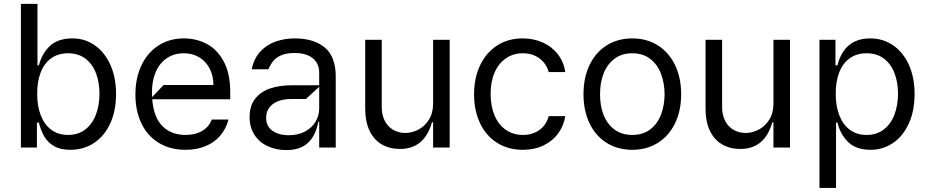

<svg xmlns="http://www.w3.org/2000/svg" viewBox="-20 -747 4699 972"><path d="M85.9 0V-727.3H169.7V-416.2H176.8Q192.5 -476.9 233.1 -514.7Q273.8 -552.6 347.3 -552.6Q409.4 -552.6 459.5 -517.9Q509.6 -483.3 538.5 -419.4Q567.5 -355.5 567.5 -271.3Q567.5 -186.1 538 -122Q508.5 -57.9 456.1 -23.3Q403.8 11.4 335.9 11.4Q286.2 11.4 254.1 -7.1Q221.9 -25.6 204.5 -55.4Q187.1 -85.2 176.8 -126.4H166.9V0ZM324.6 -63.9Q375.4 -63.9 411.2 -91.3Q447.1 -118.6 465.2 -166Q483.3 -213.4 483.7 -272.7Q483.3 -331.7 465.4 -377.8Q447.4 -424 411.8 -450.6Q376.1 -477.3 324.6 -477.3Q274.1 -477.3 239 -451.9Q203.8 -426.5 185.9 -380.3Q168 -334.2 168.3 -272.7Q168 -210.6 186.3 -163.4Q204.5 -116.1 239.7 -90Q274.9 -63.9 324.6 -63.9Z M1145.6 -244.3H750.7Q757.8 -153.4 802 -108.7Q846.2 -63.9 919.7 -63.9Q969.1 -63.9 1003.7 -84.3Q1038.4 -104.8 1051.8 -142H1137.1Q1123.9 -93.4 1093.8 -58.9Q1063.6 -24.5 1019.2 -6.6Q974.8 11.4 919.7 11.4Q842 11.4 784.4 -23.4Q726.9 -58.2 696.2 -121.6Q665.5 -185 665.5 -268.5Q665.5 -351.6 696 -416.2Q726.6 -480.8 782.3 -516.7Q838.1 -552.6 911.2 -552.6Q972.7 -552.6 1025.6 -525.4Q1078.5 -498.2 1112 -437Q1145.6 -375.7 1145.6 -279.8ZM808.2 -316.8H1060.4Q1060.4 -362.9 1041.7 -399.3Q1023.1 -435.7 989.3 -456.5Q955.6 -477.3 911.2 -477.3Q861.2 -477.3 824.6 -452.4Q788 -427.6 768.6 -383Q749.3 -338.4 749.3 -280.9Q749.3 -263.5 750 -255.3Z M1243.6 -154.8Q1243.6 -213.8 1273.6 -249.6Q1303.6 -285.5 1351.2 -300.4Q1398.8 -315.3 1455.3 -315.3H1595.9V-380.7Q1595.9 -409.4 1581.9 -431.6Q1567.8 -453.8 1540 -466.3Q1512.1 -478.7 1471.6 -478.7Q1431.1 -478.7 1404.8 -467.7Q1378.6 -456.7 1363.8 -438.7Q1349.1 -420.8 1338.8 -396.3H1254.3Q1265.3 -451.3 1298.1 -486.3Q1331 -521.3 1376.1 -536.9Q1421.2 -552.6 1471.6 -552.6Q1568.9 -552.6 1624.3 -506.4Q1679.7 -460.2 1679.7 -359.4V0H1595.9V-130.7H1591.6Q1578.1 -59.7 1538.7 -23.4Q1499.3 12.8 1429.7 12.8Q1377.1 12.8 1334.7 -7.1Q1292.3 -27 1267.9 -65Q1243.6 -103 1243.6 -154.8ZM1595.9 -197.4V-307.5L1528.4 -245.7H1451Q1416.9 -245.7 1388.7 -235.1Q1360.4 -224.4 1343.9 -202.9Q1327.4 -181.5 1327.4 -150.6Q1327.1 -108.3 1358.7 -85.4Q1390.3 -62.5 1442.5 -62.5Q1490.1 -62.5 1524.9 -81.5Q1559.7 -100.5 1577.8 -131.4Q1595.9 -162.3 1595.9 -197.4Z M1828.8 -198.9V-545.5H1912.6V-204.5Q1912.6 -165.5 1927.7 -135.8Q1942.8 -106.2 1970 -90Q1997.2 -73.9 2032 -73.9Q2065 -73.9 2097.5 -90.6Q2130 -107.2 2151.3 -141Q2172.6 -174.7 2172.6 -223V-545.5H2256.4V0H2172.6V-127.8H2166.9Q2147.4 -60 2107.1 -26.5Q2066.8 7.1 2005 7.1Q1952.8 7.1 1913 -15.8Q1873.2 -38.7 1851 -84.9Q1828.8 -131 1828.8 -198.9Z M2380 -269.9Q2380 -352.3 2410.5 -416.5Q2441.1 -480.8 2496.8 -516.7Q2552.6 -552.6 2625.7 -552.6Q2682.5 -552.6 2729 -531.2Q2775.6 -509.9 2805 -471.2Q2834.5 -432.5 2841.6 -382.1H2757.8Q2751.1 -408 2733.8 -429.7Q2716.6 -451.3 2689.5 -464.3Q2662.3 -477.3 2627.1 -477.3Q2578.5 -477.3 2541.4 -451.9Q2504.3 -426.5 2484 -380.1Q2463.8 -333.8 2463.8 -272.7Q2463.8 -209.9 2483.7 -162.6Q2503.6 -115.4 2540.7 -89.7Q2577.8 -63.9 2627.1 -63.9Q2676.1 -63.9 2710.9 -89.1Q2745.7 -114.3 2757.8 -159.1H2841.6Q2834.2 -110.4 2805.9 -71.7Q2777.7 -33 2731.7 -10.8Q2685.7 11.4 2627.1 11.4Q2551.8 11.4 2495.7 -24.5Q2439.6 -60.4 2409.8 -124.3Q2380 -188.2 2380 -269.9Z M2933.9 -269.9Q2933.9 -354 2964.7 -418.1Q2995.4 -482.2 3051.5 -517.4Q3107.6 -552.6 3181.1 -552.6Q3254.3 -552.6 3310.2 -517.4Q3366.1 -482.2 3397.2 -418.1Q3428.3 -354 3428.3 -269.9Q3428.3 -186.4 3397.2 -122.5Q3366.1 -58.6 3310 -23.6Q3253.9 11.4 3181.1 11.4Q3107.6 11.4 3051.5 -23.6Q2995.4 -58.6 2964.7 -122.5Q2933.9 -186.4 2933.9 -269.9ZM3344.5 -269.9Q3344.1 -326.7 3326.2 -373.8Q3308.2 -420.8 3271.5 -449Q3234.7 -477.3 3181.1 -477.3Q3127.1 -477.3 3090.2 -449Q3053.3 -420.8 3035.3 -373.8Q3017.4 -326.7 3017.8 -269.9Q3017.4 -213.1 3035.3 -166.4Q3053.3 -119.7 3090.2 -91.8Q3127.1 -63.9 3181.1 -63.9Q3234.7 -63.9 3271.5 -91.8Q3308.2 -119.7 3326.2 -166.4Q3344.1 -213.1 3344.5 -269.9Z M3551.8 -198.9V-545.5H3635.7V-204.5Q3635.7 -165.5 3650.7 -135.8Q3665.8 -106.2 3693 -90Q3720.2 -73.9 3755 -73.9Q3788 -73.9 3820.5 -90.6Q3853 -107.2 3874.3 -141Q3895.6 -174.7 3895.6 -223V-545.5H3979.4V0H3895.6V-127.8H3889.9Q3870.4 -60 3830.1 -26.5Q3789.8 7.1 3728 7.1Q3675.8 7.1 3636 -15.8Q3596.2 -38.7 3574 -84.9Q3551.8 -131 3551.8 -198.9Z M4128.6 204.5V-545.5H4209.5V-416.2H4219.5Q4254.3 -552.6 4385.7 -552.6Q4449.9 -552.6 4500.9 -517.9Q4551.8 -483.3 4581 -419.4Q4610.1 -355.5 4610.1 -271.3Q4610.1 -186.4 4581.1 -122.3Q4552.2 -58.2 4501.4 -23.4Q4450.6 11.4 4387.1 11.4Q4315.3 11.4 4275 -26.8Q4234.7 -65 4219.5 -126.4H4212.4V204.5ZM4367.2 -63.9Q4418 -63.9 4453.8 -91.3Q4489.7 -118.6 4507.8 -166Q4525.9 -213.4 4526.3 -272.7Q4525.9 -331.7 4508 -377.8Q4490.1 -424 4454.4 -450.6Q4418.7 -477.3 4367.2 -477.3Q4316.8 -477.3 4281.6 -451.9Q4246.4 -426.5 4228.5 -380.3Q4210.6 -334.2 4210.9 -272.7Q4210.6 -210.6 4228.9 -163.4Q4247.2 -116.1 4282.3 -90Q4317.5 -63.9 4367.2 -63.9Z"/></svg>

Font: Riot Sans
Style: Regular
Weight: 400
Designer: Rasmus Andersson
Foundry: rsms
Version: Version 4.001